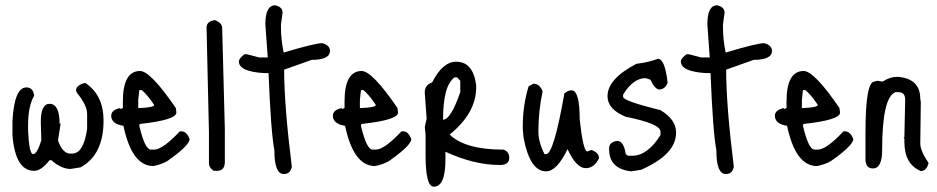

<svg xmlns="http://www.w3.org/2000/svg" viewBox="-20 -627 3538 725"><path d="M302 -314Q371 -268 371 -172Q371 -42 284 5L246 11Q212 11 174 -22H167Q136 18 109 18Q38 18 27 -116V-170Q34 -297 80 -297Q105 -297 109 -266Q86 -226 86 -154V-135Q90 -45 105 -45Q120 -45 136 -97L134 -166Q134 -235 167 -235Q205 -235 205 -160H209L199 -97Q216 -47 246 -47H252Q296 -47 309 -141V-197Q309 -229 271 -276L267 -285Q267 -306 302 -314Z M509 -359Q549 -358 644 -219L646 -202Q646 -174 509 -159L506 -156V-152Q527 -62 550 -62H562Q594 -62 659 -131H665Q685 -131 696 -102Q696 -78 612 -19Q590 -6 559 0Q478 0 446 -152Q400 -159 400 -190Q400 -212 434 -219V-215L444 -219V-244Q444 -359 509 -359ZM515 -287H506L502 -250V-219H506Q562 -221 562 -231Q536 -270 515 -287Z M791 -551Q819 -541 819 -520L829 -139V-16Q829 18 800 18H787Q769 6 769 -10V-126L760 -522Q760 -547 791 -551Z M1019 -607Q1047 -601 1047 -579L1041 -535V-522Q1041 -478 1051 -429H1053Q1169 -464 1197 -464Q1226 -456 1226 -435Q1226 -401 1157 -401L1053 -364Q1053 -229 1082 3Q1076 30 1053 30H1051Q1016 30 1016 -60Q1003 -127 994 -351H976Q882 -357 882 -395Q882 -406 903 -422H913L959 -410H991L982 -535Q982 -607 1019 -607Z M1346 -359Q1386 -358 1481 -219L1483 -202Q1483 -174 1346 -159L1343 -156V-152Q1364 -62 1387 -62H1399Q1431 -62 1496 -131H1502Q1522 -131 1533 -102Q1533 -78 1449 -19Q1427 -6 1396 0Q1315 0 1283 -152Q1237 -159 1237 -190Q1237 -212 1271 -219V-215L1281 -219V-244Q1281 -359 1346 -359ZM1352 -287H1343L1339 -250V-219H1343Q1399 -221 1399 -231Q1373 -270 1352 -287Z M1703 -394Q1766 -394 1778 -306V-297Q1778 -200 1678 -119Q1736 -62 1881 -62Q1903 -55 1903 -31Q1903 -4 1868 -4Q1770 -4 1662 -54V-25Q1662 78 1618 78Q1587 78 1587 -41V-119L1584 -147L1591 -179L1584 -275V-279Q1584 -306 1612 -316Q1651 -394 1703 -394ZM1653 -175Q1682 -175 1718 -279V-322L1706 -335H1697Q1653 -305 1653 -175Z M1976 -301 1994 -311Q2018 -311 2029 -282Q2013 -208 2013 -130Q2013 -91 2036 -45H2042Q2071 -45 2111 -274Q2125 -286 2138 -286Q2169 -286 2169 -176Q2182 -55 2198 -55L2213 -61Q2242 -50 2242 -30Q2224 8 2192 8Q2156 8 2123 -64Q2083 20 2042 20Q1981 20 1957 -107L1954 -139V-149Q1954 -229 1976 -301Z M2464 -405Q2491 -405 2501 -314Q2491 -289 2468 -289Q2452 -292 2436 -326L2418 -332Q2371 -332 2333 -270V-261Q2333 -246 2474 -211Q2533 -176 2533 -126Q2533 -44 2401 14L2364 20Q2280 11 2280 -64V-67Q2280 -91 2311 -95Q2335 -95 2343 -45L2351 -39H2368Q2425 -39 2474 -117V-130Q2474 -160 2343 -186Q2274 -214 2274 -264Q2274 -329 2383 -386Q2431 -392 2464 -405Z M2688 -607Q2716 -601 2716 -579L2710 -535V-522Q2710 -478 2720 -429H2722Q2838 -464 2866 -464Q2895 -456 2895 -435Q2895 -401 2826 -401L2722 -364Q2722 -229 2751 3Q2745 30 2722 30H2720Q2685 30 2685 -60Q2672 -127 2663 -351H2645Q2551 -357 2551 -395Q2551 -406 2572 -422H2582L2628 -410H2660L2651 -535Q2651 -607 2688 -607Z M3015 -359Q3055 -358 3150 -219L3152 -202Q3152 -174 3015 -159L3012 -156V-152Q3033 -62 3056 -62H3068Q3100 -62 3165 -131H3171Q3191 -131 3202 -102Q3202 -78 3118 -19Q3096 -6 3065 0Q2984 0 2952 -152Q2906 -159 2906 -190Q2906 -212 2940 -219V-215L2950 -219V-244Q2950 -359 3015 -359ZM3021 -287H3012L3008 -250V-219H3012Q3068 -221 3068 -231Q3042 -270 3021 -287Z M3370 -337Q3455 -330 3455 -254L3457 -241L3455 -85Q3455 -58 3486 -12V-10Q3478 19 3457 19Q3395 -7 3395 -91V-104L3392 -106L3395 -110V-112L3398 -250Q3398 -279 3373 -279H3361Q3311 -259 3311 -60Q3311 9 3276 9Q3249 9 3248 -25V-125Q3248 -319 3282 -319L3292 -322L3313 -319Q3340 -337 3370 -337Z"/></svg>

Font: Just Me Again Down Here
Style: Regular
Weight: 400
Designer: Kimberly Geswein
Foundry: Kimberly Geswein
Version: Version 1.002 2007